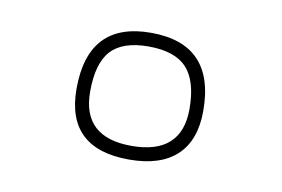

<svg xmlns="http://www.w3.org/2000/svg" viewBox="-41 -292 547 373"><g transform="rotate(10 232.0 -105.0)"><path d="M231 -230Q107 -230 107 -98Q107 20 231 20Q293 20 325 -10Q357 -40 357 -98Q357 -230 231 -230ZM231 -203Q283 -203 306.5 -177.5Q330 -152 330 -97Q330 -7 231 -7Q134 -7 134 -97Q134 -153 157 -178Q180 -203 231 -203Z"/></g></svg>

Font: Solide Mirage
Style: Etroit
Weight: 400
Designer: Jérémy Landes
Foundry: Velvetyne Type Foundry
Version: Version 1.1